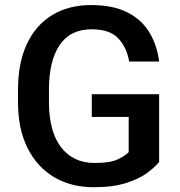

<svg xmlns="http://www.w3.org/2000/svg" viewBox="-20 -741 721 770"><path d="M618.2 -363.3V-91.8Q603 -72.3 571.3 -48.3Q539.6 -24.4 486.6 -7.3Q433.6 9.8 355 9.8Q265.6 9.8 197.5 -30.3Q129.4 -70.3 90.8 -146.7Q52.2 -223.1 52.2 -331.1V-380.4Q52.2 -488.3 87.6 -564.2Q123 -640.1 189 -680.4Q254.9 -720.7 345.2 -720.7Q432.6 -720.7 490.2 -691.7Q547.9 -662.6 578.9 -611.3Q609.9 -560.1 618.2 -494.1H498Q488.8 -549.8 454.8 -586.7Q420.9 -623.5 347.2 -623.5Q261.7 -623.5 219 -560.1Q176.3 -496.6 176.3 -381.3V-331.1Q176.3 -213.9 224.9 -150.6Q273.4 -87.4 359.9 -87.4Q422.9 -87.4 453.1 -102.3Q483.4 -117.2 496.1 -130.9V-272H348.1V-363.3Z"/></svg>

Font: Vazirmatn RD FD Medium
Style: Regular
Weight: 500
Designer: Saber Rastikerdar
Foundry: Saber Rastikerdar
Version: Version 33.003